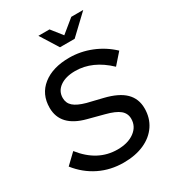

<svg xmlns="http://www.w3.org/2000/svg" viewBox="-223 -1038 1055 1168"><g transform="rotate(-30 304.5 -454.0)"><path d="M298 10Q206 10 128.5 -28Q51 -66 -5 -137L66 -205Q166 -78 305 -78Q379 -78 424.5 -111.5Q470 -145 470 -199Q470 -237 441 -261Q412 -285 346 -302L236 -331Q73 -373 73 -504Q73 -599 142 -654Q211 -709 328 -709Q407 -709 481.5 -679Q556 -649 614 -594L548 -519Q441 -621 319 -621Q252 -621 212 -592.5Q172 -564 172 -516Q172 -480 198 -457Q224 -434 282 -418L389 -392Q483 -369 527.5 -325Q572 -281 572 -213Q572 -146 538 -95.5Q504 -45 442.5 -17.5Q381 10 298 10ZM312 -792 233 -918H311L371 -842L464 -918H548L415 -792Z"/></g></svg>

Font: Red Hat Display Medium
Style: Italic
Weight: 500
Italic angle: -12°
Designer: Pentagram, MCKL
Foundry: Pentagram, MCKL
Version: Version 1.023; ttfautohint (v1.8.3)